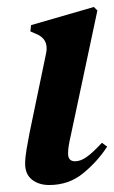

<svg xmlns="http://www.w3.org/2000/svg" viewBox="-20 -516 327 550"><path d="M121 14Q91 14 71.5 -1.5Q52 -17 52 -47Q52 -64 56 -88Q60 -112 65 -137L112 -363Q121 -405 81 -420L67 -426L69 -444L249 -496L259 -486L183 -129Q179 -112 177 -99.5Q175 -87 175 -76Q175 -54 195 -54Q211 -54 228.5 -66.5Q246 -79 272 -107L287 -96Q259 -53 218 -19.5Q177 14 121 14Z"/></svg>

Font: DM Serif Text
Style: Italic
Weight: 400
Italic angle: -12°
Designer: Colophon Foundry, Frank Grießhammer
Foundry: Colophon Foundry
Version: Version 5.100; ttfautohint (v1.8.2)